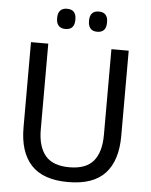

<svg xmlns="http://www.w3.org/2000/svg" viewBox="-56 -860 723 918"><g transform="rotate(5 305.0 -400.5)"><path d="M305 12Q185 12 127.8 -49.8Q70.5 -111.5 70.5 -229.5V-639H153.5V-227.5Q153.5 -145.5 189.5 -102.2Q225.5 -59 305 -59Q385 -59 420.8 -102.2Q456.5 -145.5 456.5 -227.5V-639H539.5V-229.5Q539.5 -111.5 482.5 -49.8Q425.5 12 305 12ZM228.5 -716Q207 -716 196 -728.2Q185 -740.5 185 -763V-766.5Q185 -789 196 -801Q207 -813 228.5 -813Q251 -813 261.8 -801Q272.5 -789 272.5 -766.5V-763Q272.5 -740.5 261.8 -728.2Q251 -716 228.5 -716ZM381.5 -716Q359.5 -716 348.8 -728.2Q338 -740.5 338 -763V-766.5Q338 -789 348.8 -801Q359.5 -813 381.5 -813Q403 -813 413.8 -801Q424.5 -789 424.5 -766.5V-763Q424.5 -740.5 413.8 -728.2Q403 -716 381.5 -716Z"/></g></svg>

Font: Anek Telugu Medium
Style: Regular
Weight: 400
Version: Version 1.003